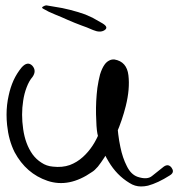

<svg xmlns="http://www.w3.org/2000/svg" viewBox="-20 -671 650 700"><path d="M58.6 -424.8Q80.1 -449.2 97.7 -431.6Q114.3 -413.1 98.6 -390.6Q85.9 -376 77.1 -352.5Q68.4 -330.1 64.5 -303.7Q56.6 -253.9 64.5 -200.2Q72.3 -145.5 98.6 -108.4Q112.3 -89.8 130.9 -78.1Q149.4 -65.4 172.9 -63.5Q207 -59.6 234.4 -69.3Q260.7 -79.1 282.2 -98.6Q321.3 -133.8 343.8 -191.4Q366.2 -248 379.9 -301.8Q392.6 -347.7 396.5 -341.8Q399.4 -335.9 402.3 -300.8Q403.3 -286.1 404.3 -267.6Q405.3 -249 406.2 -228.5Q408.2 -205.1 411.1 -181.6Q414.1 -157.2 418.9 -134.8Q426.8 -95.7 442.4 -65.4Q457 -35.2 481.4 -26.4Q516.6 -14.6 534.2 -29.3Q552.7 -43.9 577.1 -63.5Q593.8 -75.2 605.5 -59.6Q610.4 -52.7 610.4 -46.9Q610.4 -38.1 598.6 -31.2Q555.7 -3.9 519.5 5.9Q506.8 8.8 494.1 8.8Q471.7 8.8 452.1 -3.9Q405.3 -32.2 376 -82Q345.7 -131.8 335 -184.6Q331.1 -205.1 330.1 -253.9Q329.1 -302.7 335 -350.6Q338.9 -377 344.7 -399.4Q351.6 -421.9 361.3 -435.5Q368.2 -445.3 377.9 -450.2Q386.7 -455.1 397.5 -454.1Q442.4 -446.3 448.2 -396.5Q454.1 -346.7 438.5 -284.2Q425.8 -233.4 404.3 -183.6Q382.8 -132.8 360.4 -96.7Q347.7 -77.1 336.9 -63.5Q325.2 -49.8 315.4 -43.9Q231.4 14.6 153.3 -11.7Q75.2 -38.1 33.2 -116.2Q11.7 -159.2 5.9 -214.8Q3.9 -234.4 3.9 -252.9Q3.9 -289.1 11.7 -323.2Q17.6 -351.6 29.3 -377.9Q41 -403.3 58.6 -424.8ZM317.4 -606.4Q329.1 -599.6 353.5 -585.9Q377.9 -571.3 360.4 -560.5Q344.7 -550.8 319.3 -561.5Q294.9 -572.3 277.3 -578.1Q264.6 -583 252 -587.9Q239.3 -592.8 226.6 -598.6Q205.1 -608.4 180.7 -618.2Q156.2 -627.9 136.7 -639.6Q129.9 -643.6 137.7 -647.5Q144.5 -651.4 148.4 -651.4Q148.4 -651.4 149.4 -651.4Q178.7 -646.5 207 -641.6Q235.4 -635.7 264.6 -627Q278.3 -623 291 -618.2Q304.7 -612.3 317.4 -606.4Z"/></svg>

Font: Mrs Husband
Style: Regular
Weight: 400
Version: Version 1.0